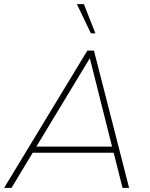

<svg xmlns="http://www.w3.org/2000/svg" viewBox="-20 -914 732 934"><path d="M0 0 405 -668H437L608 0H576L533 -171H139L36 0ZM157 -201H525L417 -631ZM422 -752 354 -894H388L444 -752Z"/></svg>

Font: Gantari Thin
Style: Italic
Weight: 100
Italic angle: -10°
Designer: Anugrah Pasau
Foundry: Lafontype
Version: Version 1.000; ttfautohint (v1.8.4.7-5d5b)